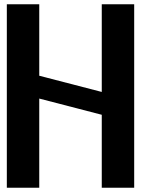

<svg xmlns="http://www.w3.org/2000/svg" viewBox="-20 -880 667 900"><path d="M164 0V-418L457 -342V0H609V-860H457V-449L164 -525V-860H12V0Z"/></svg>

Font: Ny Stormning
Style: Sv
Weight: 900
Designer: Robert Jablonski, Mew Too
Foundry: Cannot Into Space Fonts
Version: Version 0.90